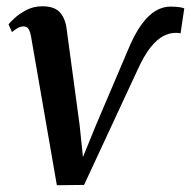

<svg xmlns="http://www.w3.org/2000/svg" viewBox="-20 -566 592 596"><path d="M377.5 -411.5Q398 -461 419.5 -490.2Q441 -519.5 463.2 -532.5Q485.5 -545.5 508.5 -545.5Q524.5 -545.5 536.5 -543.8Q548.5 -542 552 -540L540.5 -462.5Q537 -463.5 532.8 -463.8Q528.5 -464 525 -464Q506.5 -464 487 -454Q467.5 -444 447.2 -418.8Q427 -393.5 406 -347L241 8L156.5 9L77 -449Q74 -467 69 -475.5Q64 -484 53.5 -484Q43 -484 33.8 -478.2Q24.5 -472.5 17 -466.5L6.5 -490.5Q10.5 -496 25 -509.5Q39.5 -523 61.8 -534.8Q84 -546.5 111.5 -546.5Q147.5 -546.5 164.8 -528.8Q182 -511 186.5 -478.5L227 -179L237.5 -78.5L278.5 -179Z"/></svg>

Font: Merriweather 72pt Medium
Style: Italic
Weight: 500
Italic angle: -7.8°
Version: Version 2.101